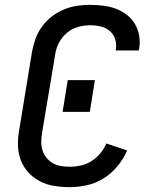

<svg xmlns="http://www.w3.org/2000/svg" viewBox="-20 -763 640 791"><path d="M267 8Q235 8 203.5 3Q172 -2 145 -16Q118 -30 97.5 -52Q77 -74 66 -102.5Q55 -131 54 -163Q53 -195 59 -227L112 -550Q117 -577 126.5 -603.5Q136 -630 153 -653.5Q170 -677 193.5 -695Q217 -713 243.5 -724Q270 -735 297 -739Q324 -743 351 -743Q379 -743 406 -739.5Q433 -736 457.5 -727Q482 -718 502.5 -702Q523 -686 536 -664Q549 -642 553.5 -615Q558 -588 553 -560Q553 -559 552.5 -558Q552 -557 552 -555H457Q457 -556 457 -556.5Q457 -557 457 -558Q461 -581 454.5 -601.5Q448 -622 432 -635.5Q416 -649 395 -654Q374 -659 351 -659Q335 -659 318 -656Q301 -653 285 -646Q269 -639 255 -627Q241 -615 231 -600.5Q221 -586 215 -569.5Q209 -553 207 -536L153 -214Q150 -195 150 -177Q150 -159 155.5 -142.5Q161 -126 172 -112.5Q183 -99 198 -90.5Q213 -82 231 -79Q249 -76 267 -76Q290 -76 313 -81Q336 -86 356.5 -99Q377 -112 393 -131Q409 -150 418 -172L504 -143Q489 -109 464.5 -79Q440 -49 407.5 -28.5Q375 -8 338.5 0Q302 8 267 8ZM238 -302 259 -433H371L350 -302Z"/></svg>

Font: Iosevka SS04 Medium Extended
Style: Italic
Weight: 500
Width: 7
Italic angle: -9°
Monospace: yes
Designer: Belleve Invis
Foundry: Belleve Invis
Version: Version 19.0.0; ttfautohint (v1.8.4)